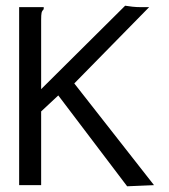

<svg xmlns="http://www.w3.org/2000/svg" viewBox="-20 -648 590 672"><path d="M184 -314 124 -258V0H47V-623H133V-616Q127 -610 125.5 -603Q124 -596 124 -579V-336L418 -628Q430 -626 444 -624.5Q458 -623 473 -623H502L240 -356L519 0L425 4Z"/></svg>

Font: Inconsolata SemiExpanded
Style: Regular
Weight: 400
Width: 6
Monospace: yes
Designer: Raph Levien, Cyreal, Brenton Simpson
Foundry: Raph Levien, Cyreal, Google
Version: Version 3.000; ttfautohint (v1.8.2.53-6de2)